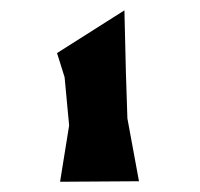

<svg xmlns="http://www.w3.org/2000/svg" viewBox="-20 -775 389 373"><path d="M90.8 -671.9 105.5 -625 114.3 -531.2 96.7 -421.9 250 -422.9 227.5 -544.9 224.6 -633.8 221.7 -754.9Z"/></svg>

Font: MaokenAssortedSans-TC
Style: Regular
Weight: 500
Version: Version 0.83